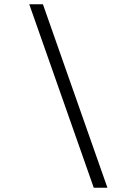

<svg xmlns="http://www.w3.org/2000/svg" viewBox="-20 -769 640 899"><path d="M483 110H419L117 -749H181Z"/></svg>

Font: Geist Mono Light
Style: Regular
Weight: 300
Monospace: yes
Designer: Basement.studio, Andrés Briganti, Mateo Zaragoza
Foundry: Basement.studio, Vercel, Andrés Briganti, Guido Ferreyra, Mateo Zaragoza
Version: Version 1.500; ttfautohint (v1.8.4.7-5d5b)